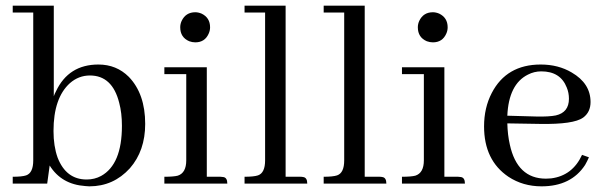

<svg xmlns="http://www.w3.org/2000/svg" viewBox="-20 -655 2161 685"><path d="M298.8 9.8Q384.8 9.8 443.4 -54.7Q498 -117.2 498 -212.9Q498 -320.3 439.5 -380.9Q395.5 -424.8 331.1 -424.8Q224.6 -424.8 179.7 -329.1Q174.8 -320.3 171.9 -311.5V-634.8H25.4V-610.4H98.6V-83Q98.6 -38.1 73.2 -29.3Q58.6 -24.4 25.4 -24.4V0H148.4L157.2 -64.5Q199.2 2.9 284.2 8.8Q292 9.8 298.8 9.8ZM300.8 -385.7Q380.9 -385.7 405.3 -288.1Q415 -252 415 -206.1Q415 -68.4 340.8 -27.3Q317.4 -14.6 289.1 -14.6Q215.8 -14.6 185.5 -92.8Q170.9 -133.8 170.9 -187.5Q170.9 -305.7 229.5 -358.4Q260.7 -385.7 300.8 -385.7Z M766.6 -24.4H717.8V-415H566.4V-390.6H644.5V-83Q644.5 -38.1 614.3 -28.3Q599.6 -24.4 566.4 -24.4V0H791Q791 -21.5 776.4 -23.4Q771.5 -24.4 766.6 -24.4ZM729.5 -557.6Q729.5 -591.8 699.2 -606.4Q687.5 -611.3 676.8 -611.3Q642.6 -611.3 627.9 -580.1Q623 -569.3 623 -557.6Q623 -521.5 655.3 -507.8Q666 -503.9 676.8 -503.9Q710.9 -503.9 724.6 -535.2Q729.5 -545.9 729.5 -557.6Z M1051.8 -24.4H999V-634.8H852.5V-610.4H925.8V-83Q925.8 -38.1 900.4 -29.3Q885.7 -24.4 852.5 -24.4V0H1076.2Q1076.2 -21.5 1061.5 -23.4Q1057.6 -24.4 1051.8 -24.4Z M1334 -24.4H1281.2V-634.8H1134.8V-610.4H1208V-83Q1208 -38.1 1182.6 -29.3Q1168 -24.4 1134.8 -24.4V0H1358.4Q1358.4 -21.5 1343.8 -23.4Q1339.8 -24.4 1334 -24.4Z M1614.3 -24.4H1565.4V-415H1414.1V-390.6H1492.2V-83Q1492.2 -38.1 1461.9 -28.3Q1447.3 -24.4 1414.1 -24.4V0H1638.7Q1638.7 -21.5 1624 -23.4Q1619.1 -24.4 1614.3 -24.4ZM1577.1 -557.6Q1577.1 -591.8 1546.9 -606.4Q1535.2 -611.3 1524.4 -611.3Q1490.2 -611.3 1475.6 -580.1Q1470.7 -569.3 1470.7 -557.6Q1470.7 -521.5 1502.9 -507.8Q1513.7 -503.9 1524.4 -503.9Q1558.6 -503.9 1572.3 -535.2Q1577.1 -545.9 1577.1 -557.6Z M1911.1 -400.4Q1979.5 -400.4 2002 -342.8Q2009.8 -324.2 2009.8 -302.7Q2009.8 -253.9 1962.9 -243.2Q1938.5 -238.3 1893.6 -239.3L1790 -242.2Q1794.9 -354.5 1863.3 -388.7Q1885.7 -400.4 1911.1 -400.4ZM2081.1 -93.8 2056.6 -102.5Q2022.5 -28.3 1946.3 -18.6Q1936.5 -17.6 1927.7 -17.6Q1825.2 -17.6 1798.8 -139.6Q1791 -173.8 1790 -214.8L1907.2 -212.9Q2026.4 -210.9 2060.5 -235.4Q2086.9 -254.9 2086.9 -291Q2086.9 -357.4 2019.5 -396.5Q1971.7 -424.8 1909.2 -424.8Q1787.1 -424.8 1734.4 -323.2Q1707 -270.5 1707 -204.1Q1707 -83 1793.9 -24.4Q1845.7 9.8 1912.1 9.8Q2017.6 9.8 2067.4 -66.4Q2075.2 -80.1 2081.1 -93.8Z"/></svg>

Font: Abhaya Libre
Style: Regular
Weight: 400
Designer: Pushpananda Ekanayake, Sol Matas, Pathum Egodawatta
Foundry: Mooniak
Version: Version 1.050 ; ttfautohint (v1.6)